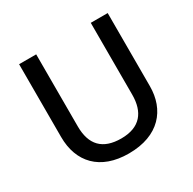

<svg xmlns="http://www.w3.org/2000/svg" viewBox="-159 -877 1056 1051"><g transform="rotate(-30 369.0 -352.0)"><path d="M649 -252V-714H542V-260C542 -151 491 -82 371 -82C254 -82 197 -142 197 -259V-714H89V-254C89 -95 185 10 366 10C558 10 649 -104 649 -252Z"/></g></svg>

Font: Noto Sans Hanifi Rohingya Medium
Style: Regular
Weight: 500
Designer: Monotype Design Team and DaltonMaag
Foundry: Google LLC
Version: Version 2.102